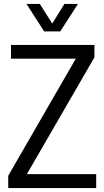

<svg xmlns="http://www.w3.org/2000/svg" viewBox="-20 -958 532 978"><path d="M22 0V-63L366 -659H36V-729H461V-666L117 -71H470V0ZM205 -798 115 -938H183L246 -838L308 -938H377L287 -798Z"/></svg>

Font: Mona Sans SemiCondensed
Style: Regular
Weight: 400
Width: 4
Designer: Deni Anggara
Foundry: GitHub
Version: Version 2.000